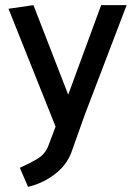

<svg xmlns="http://www.w3.org/2000/svg" viewBox="-20 -505 524 746"><path d="M168 61 196 -13 13 -471 110 -485 245 -137 373 -485H472L309 -58L257 88Q238 138 191.5 173Q145 208 89 221L57 147Q93 131 124 113Q155 95 168 61Z"/></svg>

Font: Palanquin Medium
Style: Regular
Weight: 500
Designer: Pria Ravichandran
Version: Version 1.0.4